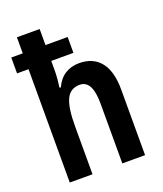

<svg xmlns="http://www.w3.org/2000/svg" viewBox="-140 -852 802 944"><g transform="rotate(-20 261.0 -380.0)"><path d="M180 -760V-676H296V-593H180V-546Q180 -524 178 -500Q176 -476 173 -455H180Q198 -495 230 -515.5Q262 -536 304 -536Q377 -536 416 -487.5Q455 -439 455 -343V0H336V-314Q336 -435 271 -435Q221 -435 200.5 -391.5Q180 -348 180 -251V0H61V-593H1V-676H61V-760Z"/></g></svg>

Font: Avrile Sans Condensed SemiBold
Style: Regular
Weight: 600
Width: 3
Designer: Monotype Design Team
Foundry: Monotype Imaging Inc.
Version: Version 2.001;September 10, 2019;FontCreator 11.5.0.2425 64-